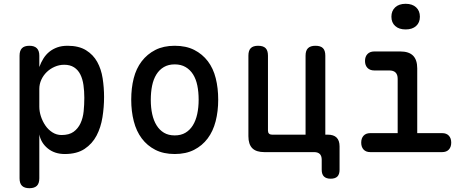

<svg xmlns="http://www.w3.org/2000/svg" viewBox="-20 -801 2440 1011"><path d="M135 -560Q161 -560 174 -547Q187 -534 187 -508V-448Q196 -473 209 -493.5Q222 -514 240 -528.5Q258 -543 281.5 -551.5Q305 -560 336 -560Q395 -560 433 -536.5Q471 -513 492 -475Q513 -437 520.5 -388.5Q528 -340 528 -290Q528 -237 519.5 -183.5Q511 -130 488.5 -87Q466 -44 425.5 -17Q385 10 321 10Q268 10 232 -19Q196 -48 187 -93V138Q187 165 174 177.5Q161 190 135 190Q109 190 96 177.5Q83 165 83 138V-508Q83 -534 95.5 -547Q108 -560 135 -560ZM318 -460Q292 -460 268 -449.5Q244 -439 226 -421.5Q208 -404 197.5 -381Q187 -358 187 -333V-239Q187 -214 195.5 -188Q204 -162 219 -140Q234 -118 256 -104Q278 -90 304 -90Q344 -90 367.5 -107Q391 -124 404 -152Q417 -180 420.5 -215Q424 -250 424 -286Q424 -321 419.5 -353Q415 -385 403 -409Q391 -433 370 -446.5Q349 -460 318 -460Z M900 10Q841 10 798 -12Q755 -34 726.5 -72Q698 -110 684.5 -162.5Q671 -215 671 -276Q671 -337 684 -388.5Q697 -440 726 -478Q755 -516 798 -538Q841 -560 900 -560Q960 -560 1003 -538Q1046 -516 1074.5 -478.5Q1103 -441 1116 -389Q1129 -337 1129 -276Q1129 -215 1115.5 -162.5Q1102 -110 1073.5 -72Q1045 -34 1002 -12Q959 10 900 10ZM900 -88Q933 -88 956.5 -102Q980 -116 995.5 -141Q1011 -166 1018.5 -200.5Q1026 -235 1026 -276Q1026 -317 1019 -351Q1012 -385 996.5 -409.5Q981 -434 957 -448Q933 -462 900 -462Q867 -462 843 -448Q819 -434 803.5 -409Q788 -384 781 -350Q774 -316 774 -275Q774 -234 781.5 -200Q789 -166 804.5 -141Q820 -116 843.5 -102Q867 -88 900 -88Z M1768 93Q1768 117 1756.5 128.5Q1745 140 1721 140Q1698 140 1686 128.5Q1674 117 1674 93V40Q1674 20 1664 10Q1654 0 1634 0H1372Q1329 0 1308.5 -20.5Q1288 -41 1288 -84V-508Q1288 -535 1300.5 -547.5Q1313 -560 1339 -560Q1366 -560 1378.5 -547.5Q1391 -535 1391 -508V-113Q1391 -103 1396.5 -97.5Q1402 -92 1412 -92H1589V-508Q1589 -535 1602 -547.5Q1615 -560 1641 -560Q1668 -560 1680.5 -547.5Q1693 -535 1693 -508V-92H1705Q1737 -92 1752.5 -76.5Q1768 -61 1768 -30Z M2308 -100Q2331 -100 2343.5 -86.5Q2356 -73 2356 -50Q2356 -27 2343.5 -13.5Q2331 0 2308 0H1930Q1907 0 1894.5 -13.5Q1882 -27 1882 -50Q1882 -73 1894.5 -86.5Q1907 -100 1930 -100H2074V-386Q2074 -408 2063 -419Q2052 -430 2030 -430H1951Q1928 -430 1915 -443.5Q1902 -457 1902 -480Q1902 -503 1915 -516.5Q1928 -530 1951 -530H2088Q2133 -530 2155 -508Q2177 -486 2177 -441V-100ZM2116 -646Q2081 -646 2061 -664Q2041 -682 2041 -713Q2041 -744 2061 -762.5Q2081 -781 2116 -781Q2151 -781 2171 -762.5Q2191 -744 2191 -713Q2191 -682 2171 -664Q2151 -646 2116 -646Z"/></svg>

Font: Maple Mono Medium
Style: Regular
Weight: 500
Monospace: yes
Designer: subframe7536
Version: Version 7.000